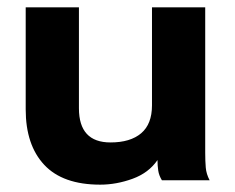

<svg xmlns="http://www.w3.org/2000/svg" viewBox="-20 -491 640 523"><path d="M253 12Q151 12 100.5 -42Q50 -96 50 -193V-471H195V-196Q195 -103 281 -103Q335 -103 364.5 -128Q394 -153 394 -204V-471H539V-75Q539 -52 540.5 -34.5Q542 -17 551 0H421Q413 -13 411 -26.5Q409 -40 409 -55Q385 -20 341 -4Q297 12 253 12Z"/></svg>

Font: Inconsolata Expanded Black
Style: Regular
Weight: 900
Width: 7
Monospace: yes
Designer: Raph Levien, Cyreal, Brenton Simpson
Foundry: Raph Levien, Cyreal, Google
Version: Version 3.001; ttfautohint (v1.8.2.53-6de2)